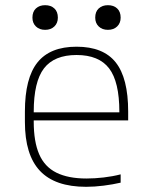

<svg xmlns="http://www.w3.org/2000/svg" viewBox="-20 -710 590 740"><path d="M312 10Q192 10 134 -51.5Q76 -113 76 -240V-280Q76 -409 124.5 -469.5Q173 -530 275 -530Q378 -530 426 -469.5Q474 -409 474 -280V-246H94V-277H452L440 -263V-279Q440 -395 400.5 -446.5Q361 -498 275 -498Q189 -498 149.5 -446.5Q110 -395 110 -279V-241Q110 -164 131 -115.5Q152 -67 197.5 -44.5Q243 -22 313 -22Q345 -22 379.5 -26Q414 -30 445 -38V-6Q415 1 379.5 5.5Q344 10 312 10ZM154 -595Q132 -595 118.5 -608Q105 -621 105 -642Q105 -665 118.5 -677.5Q132 -690 154 -690Q176 -690 189.5 -677.5Q203 -665 203 -642Q203 -621 189.5 -608Q176 -595 154 -595ZM396 -595Q374 -595 360.5 -608Q347 -621 347 -642Q347 -665 360.5 -677.5Q374 -690 396 -690Q418 -690 431.5 -677.5Q445 -665 445 -642Q445 -621 431.5 -608Q418 -595 396 -595Z"/></svg>

Font: M PLUS Code Latin SemiExpanded ExtraLight
Style: Regular
Weight: 250
Width: 6
Designer: Coji Morishita
Foundry: UNDERFOREST DESIGN
Version: Version 1.002; ttfautohint (v1.8.3)